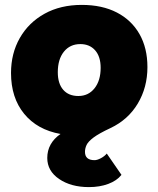

<svg xmlns="http://www.w3.org/2000/svg" viewBox="-20 -541 647 784"><path d="M343 223Q270 223 221.5 190Q173 157 173 104Q173 44 227 6Q132 -11 78.5 -76.5Q25 -142 25 -243Q25 -323 61 -386Q97 -449 162 -485Q227 -521 314 -521Q397 -521 457 -490Q517 -459 549.5 -402Q582 -345 582 -267Q582 -184 542.5 -118Q503 -52 431 -18Q384 4 362 20.5Q340 37 333.5 51Q327 65 327 79Q327 113 366 113Q377 113 392 105Q407 97 416 86L476 173Q457 197 422 210Q387 223 343 223ZM300 -149Q341 -149 366 -180.5Q391 -212 391 -264Q391 -310 368.5 -335.5Q346 -361 308 -361Q266 -361 241 -330Q216 -299 216 -246Q216 -200 238 -174.5Q260 -149 300 -149Z"/></svg>

Font: Livvic Black
Style: Regular
Weight: 900
Designer: Jacques Le Bailly, Baron von Fonthausen
Version: Version 1.001; ttfautohint (v1.8.2)